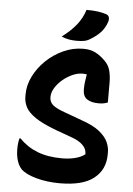

<svg xmlns="http://www.w3.org/2000/svg" viewBox="-62 -978 724 1043"><g transform="rotate(5 300.0 -456.5)"><path d="M369 -720Q407 -720 434.5 -706Q462 -692 486 -668Q511 -644 518.5 -614Q526 -584 526 -549V-441Q517 -437 504.5 -434.5Q492 -432 477 -432Q436 -432 413 -447.5Q390 -463 390 -500Q390 -523 392.5 -541.5Q395 -560 399 -583Q389 -585 375 -585Q349 -585 321 -572.5Q293 -560 268.5 -539.5Q244 -519 228.5 -494Q213 -469 213 -444V-439Q214 -416 232 -400Q250 -384 301 -366L394 -332Q458 -310 491.5 -282.5Q525 -255 537.5 -227Q550 -199 550 -173V-159Q550 -77 489.5 -29Q429 19 304 19Q234 19 176 3Q118 -13 92 -38Q77 -53 67.5 -81Q58 -109 58 -147Q58 -165 60 -180Q62 -195 65 -205H71Q112 -162 169 -139.5Q226 -117 304 -117Q344 -117 376.5 -125.5Q409 -134 429 -150V-155Q428 -181 407 -201Q386 -221 350 -234L259 -267Q184 -295 144.5 -322Q105 -349 91 -376.5Q77 -404 77 -433V-446Q77 -496 101 -544.5Q125 -593 166 -632.5Q207 -672 259.5 -696Q312 -720 369 -720ZM367 -932Q403 -932 428.5 -928.5Q454 -925 475 -918Q489 -913 491.5 -901Q494 -889 489 -875Q477 -841 455 -818Q433 -795 401 -776Q385 -766 368.5 -763Q352 -760 327 -760Q305 -760 285.5 -763.5Q266 -767 245 -776Q292 -811 322 -848Q352 -885 367 -932Z"/></g></svg>

Font: Recursive Sn Csl St
Style: Bold
Weight: 700
Version: Version 1.079;hotconv 1.0.112;makeotfexe 2.5.65598; ttfautoh